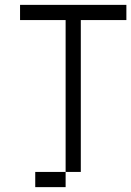

<svg xmlns="http://www.w3.org/2000/svg" viewBox="-20 -645 540 790"><path d="M500 -562.5V-625H62.5V-562.5H250Q250 -562.5 250 62.5H125V125H250V62.5H312.5Q312.5 62.5 312.5 -562.5Z"/></svg>

Font: CalcUnifontExMono
Style: Regular
Weight: 500
Version: Version 15.0.06